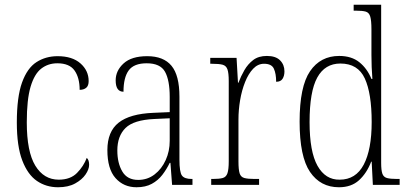

<svg xmlns="http://www.w3.org/2000/svg" viewBox="-20 -780 1721 810"><path d="M225 10Q175 10 136 -16.5Q97 -43 74 -103Q51 -163 51 -263Q51 -371 73 -432Q95 -493 134 -518Q173 -543 223 -543Q285 -543 319.5 -512.5Q354 -482 354 -438Q354 -418 343.5 -409.5Q333 -401 316 -401Q316 -452 294.5 -482.5Q273 -513 222 -513Q183 -513 154 -490.5Q125 -468 109 -414Q93 -360 93 -264Q93 -140 129 -81Q165 -22 228 -22Q277 -22 305 -50.5Q333 -79 346 -114Q356 -105 356 -85Q356 -66 341 -44Q326 -22 297 -6Q268 10 225 10Z M556 10Q502 10 467.5 -28.5Q433 -67 433 -147Q433 -225 480.5 -262.5Q528 -300 627 -304L696 -307V-371Q696 -442 676 -477.5Q656 -513 599 -513Q545 -513 523 -483Q501 -453 501 -393Q468 -393 468 -441Q468 -482 501.5 -512.5Q535 -543 601 -543Q670 -543 703.5 -502.5Q737 -462 737 -372V-107Q737 -54 747.5 -39.5Q758 -25 789 -25H792V0H706L699 -93H696Q683 -66 665 -42.5Q647 -19 620.5 -4.5Q594 10 556 10ZM563 -21Q602 -21 632 -44Q662 -67 679 -104.5Q696 -142 696 -186V-281L631 -278Q544 -274 509.5 -240Q475 -206 475 -145Q475 -92 496 -56.5Q517 -21 563 -21Z M871 0V-25H877Q905 -25 919.5 -29Q934 -33 939.5 -49Q945 -65 945 -100V-438Q945 -472 939.5 -487.5Q934 -503 919 -507Q904 -511 873 -511H867V-536H978L984 -431H986Q996 -458 1011 -484Q1026 -510 1048.5 -527Q1071 -544 1106 -544Q1143 -544 1161.5 -525.5Q1180 -507 1180 -479Q1180 -460 1172 -447.5Q1164 -435 1145 -435Q1145 -469 1135.5 -490Q1126 -511 1094 -511Q1068 -511 1048 -490Q1028 -469 1014 -434Q1000 -399 993 -357.5Q986 -316 986 -276V-99Q986 -64 991 -48.5Q996 -33 1011 -29Q1026 -25 1054 -25H1073V0Z M1410 10Q1332 10 1288 -54.5Q1244 -119 1244 -267Q1244 -415 1288 -479.5Q1332 -544 1411 -544Q1463 -544 1496 -517.5Q1529 -491 1547 -447H1551Q1549 -471 1548 -497Q1547 -523 1547 -548V-656Q1547 -693 1542 -710Q1537 -727 1523 -731Q1509 -735 1482 -735H1472V-760H1588V-93Q1588 -62 1593 -47.5Q1598 -33 1612.5 -29Q1627 -25 1655 -25H1666V0H1553L1548 -98H1546Q1527 -49 1494.5 -19.5Q1462 10 1410 10ZM1413 -22Q1481 -22 1514.5 -85.5Q1548 -149 1548 -265Q1548 -386 1519 -449Q1490 -512 1416 -512Q1351 -512 1318.5 -453Q1286 -394 1286 -265Q1286 -140 1319.5 -80.5Q1353 -21 1413 -22Z"/></svg>

Font: Noto Serif Condensed ExtraLight
Style: Regular
Weight: 200
Width: 3
Designer: Monotype Design Team
Foundry: Monotype Imaging Inc.
Version: Version 2.013; ttfautohint (v1.8.4.7-5d5b)